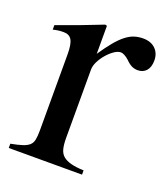

<svg xmlns="http://www.w3.org/2000/svg" viewBox="-102 -587 577 661"><g transform="rotate(20 186.5 -256.5)"><path d="M7.8 -451.2Q32.2 -460 52.7 -467.3Q73.2 -474.6 92.3 -481.9Q111.3 -489.3 130.4 -496.6Q149.4 -503.9 171.9 -512.7L178.7 -510.7V-408.2Q199.2 -438.5 215.8 -458.5Q232.4 -478.5 248 -490.7Q263.7 -502.9 278.8 -507.8Q293.9 -512.7 311.5 -512.7Q339.8 -512.7 356.4 -496.6Q373 -480.5 373 -454.1Q373 -429.7 361.3 -416.5Q349.6 -403.3 330.1 -403.3Q319.3 -403.3 309.1 -407.7Q298.8 -412.1 285.2 -425.8Q276.4 -433.6 268.6 -437.5Q260.7 -441.4 255.9 -441.4Q244.1 -441.4 231 -432.1Q217.8 -422.9 206.1 -409.2Q194.3 -395.5 186.5 -379.9Q178.7 -364.3 178.7 -350.6V-99.6Q178.7 -76.2 182.6 -60.5Q186.5 -44.9 197.3 -35.6Q208 -26.4 226.6 -21.5Q245.1 -16.6 273.4 -15.6V0H4.9V-15.6Q31.2 -20.5 47.4 -25.9Q63.5 -31.2 71.8 -39.1Q80.1 -46.9 82.5 -60.1Q85 -73.2 85 -93.8V-372.1Q85 -409.2 76.2 -424.3Q67.4 -439.5 46.9 -439.5Q36.1 -439.5 27.8 -438.5Q19.5 -437.5 7.8 -434.6Z"/></g></svg>

Font: BabelStone Tibetan Slim
Style: Regular
Weight: 400
Designer: Christopher J. Fynn
Foundry: BabelStone
Version: Version 10.011 October 1, 2023